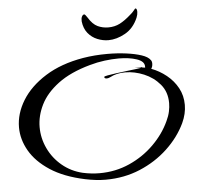

<svg xmlns="http://www.w3.org/2000/svg" viewBox="-55 -810 939 905"><g transform="rotate(-5 415.0 -358.0)"><path d="M409 38Q364 38 312 27Q213 6 149 -36Q85 -78 54 -132Q23 -186 23 -243Q23 -308 61 -370Q99 -432 173 -478.5Q247 -525 353 -543Q407 -552 468 -552Q514 -552 556 -546.5Q598 -541 628.5 -531Q659 -521 670 -505Q675 -499 675 -488Q675 -474 668 -464Q706 -450 739 -423.5Q772 -397 791.5 -361Q811 -325 811 -281Q811 -239 791 -196Q760 -131 703.5 -78Q647 -25 572 6.5Q497 38 409 38ZM383 5Q459 5 525 -24.5Q591 -54 641 -103.5Q691 -153 718 -212Q729 -235 733.5 -256Q738 -277 738 -296Q738 -349 707.5 -385Q677 -421 632.5 -439.5Q588 -458 544 -458Q502 -458 473 -442Q463 -437 456 -437Q444 -437 444 -445Q444 -448 460.5 -451Q477 -454 502 -457.5Q527 -461 553.5 -464Q580 -467 599.5 -469.5Q619 -472 625 -474Q612 -475 600 -476Q588 -477 596 -477H597Q627 -477 627 -475Q627 -475 625 -474Q635 -473 640 -472V-478Q640 -502 604.5 -514Q569 -526 519 -526Q488 -526 452.5 -521.5Q417 -517 382 -507Q288 -481 230 -437.5Q172 -394 146 -341.5Q120 -289 120 -236Q120 -183 143 -134.5Q166 -86 207.5 -51.5Q249 -17 303 -4Q344 5 383 5ZM479 -616Q453 -616 427 -626.5Q401 -637 383 -659Q365 -681 361 -715Q360 -729 364.5 -738Q369 -747 376 -747Q378 -747 382.5 -741.5Q387 -736 390 -731Q410 -698 433.5 -687Q457 -676 484 -676Q514 -676 538.5 -688.5Q563 -701 592 -727Q603 -736 610 -745Q617 -754 618 -754Q626 -754 626 -737Q626 -725 620 -710Q599 -661 558.5 -638.5Q518 -616 479 -616Z"/></g></svg>

Font: Grechen Fuemen
Style: Regular
Weight: 400
Designer: Robert E. Leuschke
Foundry: Robert E. Leuschke
Version: Version 1.010; ttfautohint (v1.8.3)